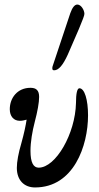

<svg xmlns="http://www.w3.org/2000/svg" viewBox="-20 -811 433 844"><path d="M218 -502C238 -502 257 -525 278 -571L327 -684C344 -725 351 -743 351 -750C351 -766 337 -791 320 -791C308 -791 298 -778 289 -753L211 -519C210 -516 210 -513 210 -510C210 -505 212 -502 218 -502ZM134 13C304 13 367 -170 367 -304C367 -372 352 -423 329 -423C319 -423 314 -399 314 -358C311 -223 225 -74 150 -74C127 -74 114 -96 114 -148C114 -187 122 -234 133 -276C145 -321 152 -361 152 -385C152 -414 139 -425 114 -425C56 -425 23 -380 23 -331C23 -300 40 -280 67 -280C77 -280 87 -282 97 -285C93 -259 86 -225 74 -182C61 -138 54 -100 54 -73C54 -19 86 13 134 13Z"/></svg>

Font: Junicode Two Beta SemiCondensed Medium
Style: Italic
Weight: 500
Width: 4
Italic angle: -10°
Version: Version 1.063